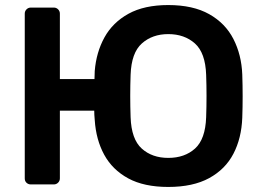

<svg xmlns="http://www.w3.org/2000/svg" viewBox="-20 -730 1034 760"><path d="M646 10Q550 10 487.5 -24Q425 -58 392.5 -117.5Q360 -177 355 -255Q353 -276 353 -292H217V-24Q217 -14 210 -7Q203 0 193 0H102Q92 0 85 -6.5Q78 -13 78 -24V-676Q78 -686 85 -693Q92 -700 102 -700H193Q203 -700 210 -693Q217 -686 217 -676V-417H354Q354 -424 354.5 -432.5Q355 -441 355 -449Q361 -523 393.5 -582Q426 -641 488.5 -675.5Q551 -710 646 -710Q744 -710 808 -674Q872 -638 904 -575.5Q936 -513 939 -435Q942 -348 939 -264Q936 -183 904 -121.5Q872 -60 808 -25Q744 10 646 10ZM646 -105Q711 -105 752 -142Q793 -179 796 -266Q799 -351 796 -434Q793 -521 751.5 -558Q710 -595 646 -595Q583 -595 541.5 -558Q500 -521 497 -434Q494 -351 497 -266Q500 -179 541 -142Q582 -105 646 -105Z"/></svg>

Font: Rubik Medium
Style: Regular
Weight: 500
Designer: Hubert and Fischer
Foundry: Hubert and Fischer
Version: Version 2.300; ttfautohint (v1.8.4.7-5d5b);gftools[0.9.30]